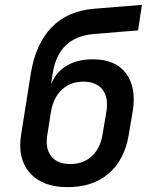

<svg xmlns="http://www.w3.org/2000/svg" viewBox="-20 -760 640 790"><path d="M254 10Q153 9 102 -49.5Q51 -108 67 -207L107 -459Q127 -580 192.5 -647.5Q258 -715 367 -724L564 -740L548 -635L366 -620Q221 -608 197 -459L190 -413Q210 -463 254 -489.5Q298 -516 362 -516Q456 -516 499 -457.5Q542 -399 526 -302L510 -207Q493 -102 426.5 -45.5Q360 11 254 10ZM269 -85Q323 -85 358 -117.5Q393 -150 402 -207L418 -302Q427 -359 401.5 -391.5Q376 -424 323 -424Q270 -424 235 -391.5Q200 -359 190 -302L175 -207Q165 -150 190.5 -117.5Q216 -85 269 -85Z"/></svg>

Font: JetBrains Mono NL SemiBold
Style: Italic
Weight: 600
Italic angle: -9°
Monospace: yes
Designer: Philipp Nurullin, Konstantin Bulenkov
Foundry: JetBrains
Version: Version 2.305; ttfautohint (v1.8.4.7-5d5b)